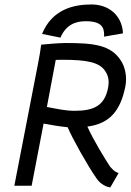

<svg xmlns="http://www.w3.org/2000/svg" viewBox="-20 -828 582 856"><path d="M361.8 -733.4C432.6 -733.4 444.3 -706.5 444.3 -671.4C444.3 -669.4 444.3 -667 443.8 -664.6L527.8 -679.2V-687C520.5 -760.3 465.3 -808.1 387.2 -808.1C308.1 -808.1 212.4 -786.6 167.5 -676.8L249.5 -660.2C273.9 -717.3 316.4 -733.4 361.8 -733.4ZM369.6 -263.7C470.2 -276.4 518.1 -336.4 539.1 -443.8C541 -454.1 542 -464.4 542 -474.6C542 -505.4 533.7 -534.7 520 -556.2C474.6 -629.4 393.6 -636.2 271.5 -636.2C241.7 -636.2 184.6 -630.9 163.6 -628.9C159.7 -599.1 155.8 -576.2 149.4 -543.5L43.9 0H121.1L174.3 -276.9C210 -270.5 242.7 -264.6 281.7 -260.7C300.3 -214.8 371.6 -87.4 408.7 -35.2C421.4 -14.6 444.3 3.4 471.7 7.8L508.8 -56.6C489.3 -62 477.5 -78.1 470.2 -85.9C449.2 -117.7 396 -204.1 369.6 -263.7ZM461.9 -437C446.3 -354.5 395.5 -334 312 -334C272 -334 235.8 -342.3 189 -351.1L228.5 -561C242.7 -561.5 247.1 -561.5 259.8 -561.5C369.1 -561.5 423.3 -549.8 448.7 -511.7C460 -495.6 464.4 -479 464.4 -461.4C464.4 -453.6 463.4 -445.3 461.9 -437Z"/></svg>

Font: Fantasque Sans Mono
Style: RegItalic
Weight: 400
Italic angle: -11°
Monospace: yes
Designer: Jany Belluz
Version: Version 1.6.3